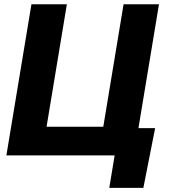

<svg xmlns="http://www.w3.org/2000/svg" viewBox="-20 -748 823 924"><path d="M624.5 0H10.7L131.3 -727.5H301.8L204.1 -138.2H477.1L574.7 -727.5H745.1ZM505.9 156.2 531.7 0H487.3L509.3 -131.3H726.6L669.9 156.2Z"/></svg>

Font: Inter 16pt ExtraBold
Style: Italic
Weight: 800
Italic angle: -9.3988°
Version: Version 4.001;git-66647c0bb